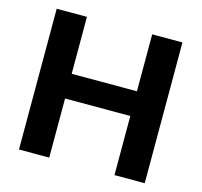

<svg xmlns="http://www.w3.org/2000/svg" viewBox="-103 -825 986 938"><g transform="rotate(15 389.5 -356.0)"><path d="M554 -712H707V0H554V-299H224V0H71V-712H224V-424H554Z"/></g></svg>

Font: Muli ExtraBold
Style: Regular
Weight: 800
Designer: Vernon Adams
Foundry: Vernon Adams
Version: Version 2.000